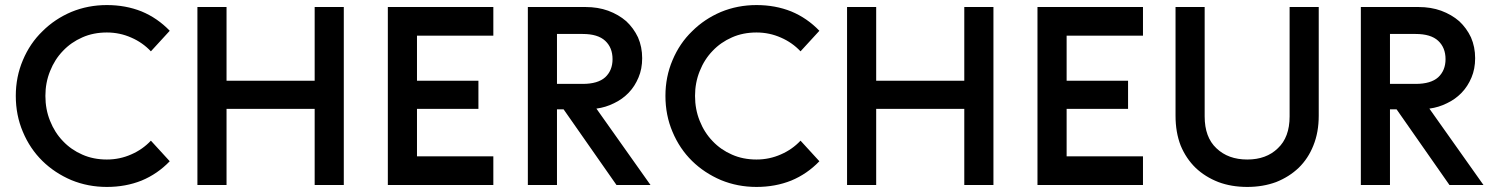

<svg xmlns="http://www.w3.org/2000/svg" viewBox="-20 -738 5963 766"><path d="M406.2 7.8Q331.1 7.8 264.6 -19.5Q198.2 -47.9 149.4 -95.7Q99.6 -144.5 71.3 -211.9Q43 -278.3 43 -355.5Q43 -431.6 71.3 -498Q99.6 -565.4 149.4 -613.3Q198.2 -662.1 264.6 -690.4Q331.1 -717.8 406.2 -717.8Q481.4 -717.8 544.9 -692.4Q608.4 -666 657.2 -615.2Q631.8 -587.9 582 -533.2Q548.8 -568.4 503.9 -587.9Q458 -608.4 406.2 -608.4Q352.5 -608.4 308.6 -588.9Q263.7 -569.3 231.4 -535.2Q198.2 -501 179.7 -454.1Q161.1 -408.2 161.1 -355.5Q161.1 -301.8 179.7 -255.9Q198.2 -209 231.4 -174.8Q263.7 -140.6 308.6 -121.1Q352.5 -101.6 406.2 -101.6Q458 -101.6 503.9 -122.1Q548.8 -141.6 582 -176.8Q607.4 -149.4 657.2 -94.7Q608.4 -43.9 544.9 -17.6Q481.4 7.8 406.2 7.8Z M767.6 -710Q796.9 -710 883.8 -710Q883.8 -636.7 883.8 -416Q971.7 -416 1235.4 -416Q1235.4 -489.3 1235.4 -710Q1264.6 -710 1351.6 -710Q1351.6 -532.2 1351.6 0Q1322.3 0 1235.4 0Q1235.4 -76.2 1235.4 -303.7Q1147.5 -303.7 883.8 -303.7Q883.8 -227.5 883.8 0Q854.5 0 767.6 0Q767.6 -177.7 767.6 -710Z M1527.3 -710Q1632.8 -710 1948.2 -710Q1948.2 -681.6 1948.2 -595.7Q1872.1 -595.7 1643.6 -595.7Q1643.6 -550.8 1643.6 -416Q1705.1 -416 1888.7 -416Q1888.7 -387.7 1888.7 -303.7Q1827.1 -303.7 1643.6 -303.7Q1643.6 -256.8 1643.6 -114.3Q1719.7 -114.3 1948.2 -114.3Q1948.2 -85.9 1948.2 0Q1842.8 0 1527.3 0Q1527.3 -177.7 1527.3 -710Z M2228.5 -301.8Q2221.7 -301.8 2202.1 -301.8Q2202.1 -226.6 2202.1 0Q2172.9 0 2085.9 0Q2085.9 -177.7 2085.9 -710Q2143.6 -710 2316.4 -710Q2365.2 -710 2406.2 -695.3Q2448.2 -679.7 2478.5 -653.3Q2507.8 -626 2525.4 -588.9Q2542 -550.8 2542 -505.9Q2542 -462.9 2527.3 -428.7Q2512.7 -393.6 2488.3 -368.2Q2462.9 -341.8 2429.7 -326.2Q2396.5 -309.6 2359.4 -304.7Q2430.7 -203.1 2575.2 0Q2541 0 2439.5 0Q2386.7 -75.2 2228.5 -301.8ZM2304.7 -403.3Q2365.2 -403.3 2394.5 -429.7Q2423.8 -457 2423.8 -502Q2423.8 -547.9 2394.5 -575.2Q2365.2 -602.5 2304.7 -602.5Q2270.5 -602.5 2202.1 -602.5Q2202.1 -552.7 2202.1 -403.3Q2227.5 -403.3 2304.7 -403.3Z M2998 7.8Q2922.9 7.8 2856.4 -19.5Q2790 -47.9 2741.2 -95.7Q2691.4 -144.5 2663.1 -211.9Q2634.8 -278.3 2634.8 -355.5Q2634.8 -431.6 2663.1 -498Q2691.4 -565.4 2741.2 -613.3Q2790 -662.1 2856.4 -690.4Q2922.9 -717.8 2998 -717.8Q3073.2 -717.8 3136.7 -692.4Q3200.2 -666 3249 -615.2Q3223.6 -587.9 3173.8 -533.2Q3140.6 -568.4 3095.7 -587.9Q3049.8 -608.4 2998 -608.4Q2944.3 -608.4 2900.4 -588.9Q2855.5 -569.3 2823.2 -535.2Q2790 -501 2771.5 -454.1Q2752.9 -408.2 2752.9 -355.5Q2752.9 -301.8 2771.5 -255.9Q2790 -209 2823.2 -174.8Q2855.5 -140.6 2900.4 -121.1Q2944.3 -101.6 2998 -101.6Q3049.8 -101.6 3095.7 -122.1Q3140.6 -141.6 3173.8 -176.8Q3199.2 -149.4 3249 -94.7Q3200.2 -43.9 3136.7 -17.6Q3073.2 7.8 2998 7.8Z M3359.4 -710Q3388.7 -710 3475.6 -710Q3475.6 -636.7 3475.6 -416Q3563.5 -416 3827.1 -416Q3827.1 -489.3 3827.1 -710Q3856.4 -710 3943.4 -710Q3943.4 -532.2 3943.4 0Q3914.1 0 3827.1 0Q3827.1 -76.2 3827.1 -303.7Q3739.3 -303.7 3475.6 -303.7Q3475.6 -227.5 3475.6 0Q3446.3 0 3359.4 0Q3359.4 -177.7 3359.4 -710Z M4119.1 -710Q4224.6 -710 4540 -710Q4540 -681.6 4540 -595.7Q4463.9 -595.7 4235.4 -595.7Q4235.4 -550.8 4235.4 -416Q4296.9 -416 4480.5 -416Q4480.5 -387.7 4480.5 -303.7Q4418.9 -303.7 4235.4 -303.7Q4235.4 -256.8 4235.4 -114.3Q4311.5 -114.3 4540 -114.3Q4540 -85.9 4540 0Q4434.6 0 4119.1 0Q4119.1 -177.7 4119.1 -710Z M4956.1 7.8Q4892.6 7.8 4840.8 -11.7Q4788.1 -32.2 4750 -68.4Q4711.9 -105.5 4690.4 -157.2Q4669.9 -210 4669.9 -276.4Q4669.9 -420.9 4669.9 -710Q4699.2 -710 4786.1 -710Q4786.1 -600.6 4786.1 -273.4Q4786.1 -190.4 4833 -146.5Q4879.9 -101.6 4956.1 -101.6Q5032.2 -101.6 5078.1 -146.5Q5125 -190.4 5125 -273.4Q5125 -418.9 5125 -710Q5154.3 -710 5241.2 -710Q5241.2 -601.6 5241.2 -276.4Q5241.2 -210 5219.7 -157.2Q5199.2 -105.5 5161.1 -68.4Q5123 -32.2 5071.3 -11.7Q5018.6 7.8 4956.1 7.8Z M5551.8 -301.8Q5544.9 -301.8 5525.4 -301.8Q5525.4 -226.6 5525.4 0Q5496.1 0 5409.2 0Q5409.2 -177.7 5409.2 -710Q5466.8 -710 5639.6 -710Q5688.5 -710 5729.5 -695.3Q5771.5 -679.7 5801.8 -653.3Q5831.1 -626 5848.6 -588.9Q5865.2 -550.8 5865.2 -505.9Q5865.2 -462.9 5850.6 -428.7Q5835.9 -393.6 5811.5 -368.2Q5786.1 -341.8 5752.9 -326.2Q5719.7 -309.6 5682.6 -304.7Q5753.9 -203.1 5898.4 0Q5864.3 0 5762.7 0Q5710 -75.2 5551.8 -301.8ZM5627.9 -403.3Q5688.5 -403.3 5717.8 -429.7Q5747.1 -457 5747.1 -502Q5747.1 -547.9 5717.8 -575.2Q5688.5 -602.5 5627.9 -602.5Q5593.8 -602.5 5525.4 -602.5Q5525.4 -552.7 5525.4 -403.3Q5550.8 -403.3 5627.9 -403.3Z"/></svg>

Font: SSportsD
Style: Medium
Weight: 400
Designer: Swiss Typefaces
Version: Version 1.000